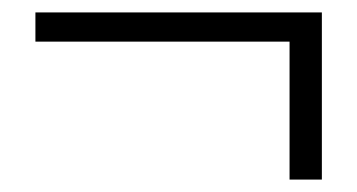

<svg xmlns="http://www.w3.org/2000/svg" viewBox="-20 -409 575 309"><path d="M446 -120H498V-389H37V-342H446Z"/></svg>

Font: Noto Sans HK Light
Style: Regular
Weight: 300
Designer: Ryoko NISHIZUKA 西塚涼子 (kana, bopomofo & ideographs); Paul D. Hunt (Latin, Greek & Cyrillic); Sandoll Communications 산돌커뮤니
Foundry: Adobe
Version: Version 2.004;hotconv 1.0.118;makeotfexe 2.5.65603